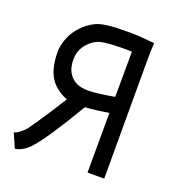

<svg xmlns="http://www.w3.org/2000/svg" viewBox="-121 -731 759 836"><g transform="rotate(20 259.0 -312.5)"><path d="M180.2 -268.6Q122.1 -292 96.9 -335.2Q71.8 -378.4 71.8 -448.7Q71.8 -478.5 83 -508.5Q94.2 -538.6 112.3 -561Q129.9 -583 148.7 -597.2Q167.5 -611.3 184.6 -619.1Q201.7 -627 229.7 -630.9Q257.8 -634.8 280.5 -635.5Q303.2 -636.2 347.2 -636.2Q377 -636.2 453.6 -628.9Q451.2 -591.8 451.2 -543.5V0H374L374.5 -276.9Q307.6 -265.6 266.1 -263.7Q159.7 -85 112.3 -32.7Q99.1 -16.6 80.3 -4.4Q61.5 7.8 41 10.7L12.2 -54.7Q18.1 -56.2 23.7 -58.8Q29.3 -61.5 34.4 -65.4Q39.6 -69.3 42.7 -72Q45.9 -74.7 50.8 -79.1Q55.7 -83.5 56.6 -84.5Q62.5 -90.8 69.8 -100.8Q77.1 -110.8 86.7 -125Q96.2 -139.2 104.2 -151.1Q112.3 -163.1 124.5 -181.6Q136.7 -200.2 143.6 -210.9Q150.4 -221.7 163.1 -241.7Q175.8 -261.7 180.2 -268.6ZM147.5 -441.9Q147.5 -398.4 168.5 -371.6Q189.5 -344.7 224.6 -338.9Q237.8 -336.4 252 -336.4Q293.9 -336.4 374.5 -351.1L375.5 -561Q361.3 -561.5 344.7 -561.5Q262.2 -561.5 231 -553.2Q199.7 -544.9 175.3 -516.6Q147.5 -484.9 147.5 -441.9Z"/></g></svg>

Font: Fantasque Sans Mono
Style: Regular
Weight: 400
Monospace: yes
Designer: Jany Belluz
Version: Version 1.8.0 ; ttfautohint (v1.8.2)